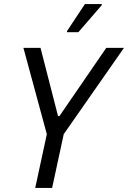

<svg xmlns="http://www.w3.org/2000/svg" viewBox="-20 -923 629 943"><path d="M153 0 210 -264 95 -688H179L265 -353H272L502 -688H589L293 -264L236 0ZM309 -765V-770L397 -903H480V-898L365 -765Z"/></svg>

Font: Saira SemiCondensed
Style: Italic
Weight: 400
Width: 4
Italic angle: -12°
Designer: Hector Gatti with collaboration of the Omnibus-Type team
Foundry: Omnibus-Type
Version: Version 1.101